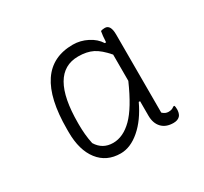

<svg xmlns="http://www.w3.org/2000/svg" viewBox="-104 -905 808 760"><g transform="rotate(-30 300.0 -525.0)"><path d="M251 -291Q187 -291 150.5 -338Q114 -385 114 -467V-481Q114 -759 301 -759Q335 -759 366.5 -743Q398 -727 414 -701H420Q421 -718 422 -729Q423 -740 425 -750Q433 -753 444 -753Q470 -753 470 -708V-351Q482 -339 497 -339Q514 -339 523 -348H529Q531 -342 531 -330Q531 -324 529 -315.5Q527 -307 521 -301Q511 -291 492 -291Q458 -291 439 -311Q420 -331 420 -366V-432H414Q383 -366 339.5 -328.5Q296 -291 251 -291ZM173 -383Q198 -342 246 -342Q292 -342 334 -383.5Q376 -425 420 -525V-645Q389 -681 362 -694.5Q335 -708 296 -708Q164 -708 164 -480V-473Q164 -451 166 -428.5Q168 -406 173 -383Z"/></g></svg>

Font: Recursive Mn Csl St Lt
Style: Regular
Weight: 300
Monospace: yes
Version: Version 1.079;hotconv 1.0.112;makeotfexe 2.5.65598; ttfautoh